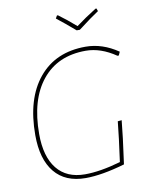

<svg xmlns="http://www.w3.org/2000/svg" viewBox="-90 -886 756 957"><g transform="rotate(-10 287.5 -407.5)"><path d="M465 -819 470 -805Q433 -781 365 -729H349Q297 -774 257 -805L265 -819H270Q310 -790 357 -749Q404 -784 460 -819ZM378 -641Q463 -641 542 -587L534 -569H527Q451 -621 375 -621Q233 -621 154 -523.5Q75 -426 75 -252Q75 -138 124 -76.5Q173 -15 266 -15Q343 -15 447 -45L462 -158L472 -247L492 -249L482 -158L465 -30Q348 4 266 4Q163 4 109 -62Q55 -128 55 -250Q55 -434 140.5 -537.5Q226 -641 378 -641Z"/></g></svg>

Font: Alegreya Sans Thin
Style: Italic
Weight: 100
Italic angle: -7°
Designer: Juan Pablo del Peral
Foundry: Huerta Tipografica
Version: Version 2.007